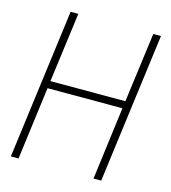

<svg xmlns="http://www.w3.org/2000/svg" viewBox="-115 -873 859 965"><g transform="rotate(15 315.0 -390.0)"><path d="M563 -779.8H603L501 0H460.9L509.8 -378.9H120.1L70.8 0H30.8L132.8 -779.8H172.9L125 -417H515.1Z"/></g></svg>

Font: Cooper Hewitt
Style: Light Italic
Weight: 704
Designer: Village Type and Design LLC
Foundry: Cooper Hewitt Smithsonian Design Museum
Version: 1.000